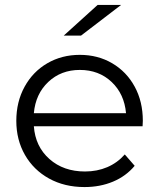

<svg xmlns="http://www.w3.org/2000/svg" viewBox="-20 -752 644 777"><path d="M557 -241H117Q123 -159 180 -108.5Q237 -58 324 -58Q373 -58 414 -75.5Q455 -93 485 -127L525 -81Q490 -39 437.5 -17Q385 5 322 5Q241 5 178.5 -29.5Q116 -64 81 -125Q46 -186 46 -263Q46 -340 79.5 -401Q113 -462 171.5 -496Q230 -530 303 -530Q376 -530 434 -496Q492 -462 525 -401.5Q558 -341 558 -263ZM117 -294H490Q483 -372 431.5 -420.5Q380 -469 303 -469Q227 -469 175.5 -420.5Q124 -372 117 -294ZM375 -732H470L308 -608H238Z"/></svg>

Font: Idrija
Style: Regular
Weight: 400
Designer: Julieta Ulanovsky
Foundry: Julieta Ulanovsky
Version: Version 7.200